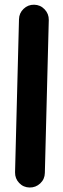

<svg xmlns="http://www.w3.org/2000/svg" viewBox="-20 -750 272 834"><path d="M108.4 64.5Q81.5 64 63.2 44.7Q44.9 25.4 45.4 -1.5L62.5 -666Q63 -692.9 82.3 -711.4Q101.6 -730 128.4 -729.5Q155.3 -729 173.8 -709.5Q192.4 -689.9 191.9 -663.1L174.8 1.5Q174.3 28.3 154.8 46.6Q135.3 64.9 108.4 64.5Z"/></svg>

Font: Mikhak-FD Bold
Style: Regular
Weight: 700
Designer: Amin Abedi
Version: Version 3.3